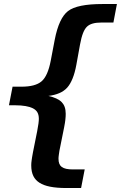

<svg xmlns="http://www.w3.org/2000/svg" viewBox="-20 -780 642 963"><path d="M314.5 163.1H386.7L404.8 69.8H345.7C319.8 69.8 301.3 65.9 290 57.6C278.8 49.3 273.4 36.6 273.4 15.6C273.4 9.3 273.9 5.4 275.4 -5.9C277.8 -24.4 278.3 -24.9 281.7 -42L301.8 -142.1C305.2 -159.2 306.6 -169.4 307.6 -177.7C309.1 -189 309.6 -201.7 309.6 -209C309.6 -236.8 302.2 -254.4 289.6 -267.6C275.9 -281.7 253.4 -292 222.7 -298.8C264.6 -304.2 295.9 -317.4 316.4 -339.8C337.9 -363.3 353.5 -403.3 362.8 -454.1L381.3 -556.2C390.1 -604.5 401.4 -631.8 416 -646C430.2 -659.7 452.6 -667 488.8 -667H548.8L566.4 -759.8H493.7C409.2 -759.8 351.6 -748 321.3 -724.6C291.5 -701.7 268.6 -654.3 254.4 -580.1L234.4 -475.1C224.6 -424.3 209.5 -390.1 188.5 -372.1C167.5 -354 133.8 -345.2 87.4 -345.2H43L24.9 -252H55.2C96.2 -252 126.5 -246.1 144 -237.3C164.6 -227.1 174.8 -211.4 174.8 -184.1C174.8 -178.2 174.3 -170.9 172.9 -160.2C171.4 -148.4 167.5 -127 166.5 -122.1L145.5 -17.1C142.1 0 139.2 19.5 138.7 23.9C137.2 34.7 136.7 41 136.7 49.3C136.7 93.3 151.4 119.6 178.2 136.7C205.1 153.8 246.6 163.1 314.5 163.1Z"/></svg>

Font: Hack
Style: Bold Oblique
Weight: 700
Italic angle: -12°
Monospace: yes
Designer: Christopher Simpkins
Foundry: Christopher Simpkins
Version: Version 2.010